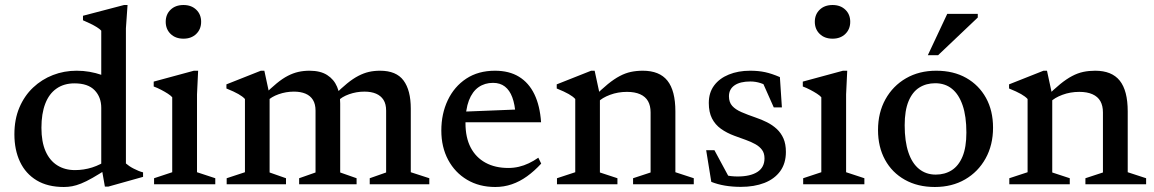

<svg xmlns="http://www.w3.org/2000/svg" viewBox="-20 -736 4610 767"><path d="M384.5 -305Q384.5 -348 358 -375.5Q331.5 -403 277.5 -403Q235.5 -403 205.8 -382.2Q176 -361.5 160.8 -321.8Q145.5 -282 145.5 -225.5Q145.5 -169.5 162 -132Q178.5 -94.5 208.8 -75.5Q239 -56.5 279.5 -56.5Q314.5 -56.5 348 -67Q381.5 -77.5 413.5 -100V-64.5Q376 -40.5 349.8 -25.5Q323.5 -10.5 304 -2.8Q284.5 5 268.2 8Q252 11 235 11Q170.5 11 126.5 -15.5Q82.5 -42 60 -89.5Q37.5 -137 37.5 -199.5Q37.5 -259.5 57.5 -306.5Q77.5 -353.5 112.2 -386.2Q147 -419 191.5 -436.2Q236 -453.5 286 -453.5Q313 -453.5 337.5 -449.2Q362 -445 387.8 -436.2Q413.5 -427.5 443 -412.5L384.5 -390V-613.5Q378 -620.5 366.8 -627.5Q355.5 -634.5 341.2 -641.5Q327 -648.5 311.5 -655V-673L475.5 -716H489.5L483 -623V-83Q488 -78.5 496 -73Q504 -67.5 513.8 -62.5Q523.5 -57.5 533.2 -53.5Q543 -49.5 551.5 -47.5V-29.5L412.5 9.5H399L384.5 -73Z M713 -581.5Q681 -581.5 661.5 -600.5Q642 -619.5 642 -649Q642 -678.5 661.5 -697.2Q681 -716 713 -716Q744.5 -716 764 -697.2Q783.5 -678.5 783.5 -649Q783.5 -619.5 764 -600.5Q744.5 -581.5 713 -581.5ZM771.5 -453.5 767 -359V-48L840 -24V0H595.5V-24L668 -48V-347.5Q662.5 -354 650.5 -361.8Q638.5 -369.5 623.8 -377.2Q609 -385 594 -390.5V-410L754.5 -453.5Z M1057 -356V-47L1122.5 -24V0H885.5V-24L958.5 -48V-340.5Q949.5 -350.5 932.5 -360.2Q915.5 -370 884.5 -382.5V-399L1022 -453.5H1036ZM1339 -322.5V-47L1404.5 -24V0H1175V-24L1240.5 -47V-294Q1240.5 -320 1230.2 -336.8Q1220 -353.5 1200.5 -361.8Q1181 -370 1154 -370Q1122.5 -370 1093 -359.5Q1063.5 -349 1048.5 -333L1031.5 -354Q1061.5 -383.5 1085.2 -403Q1109 -422.5 1130 -433.2Q1151 -444 1172 -448.8Q1193 -453.5 1216.5 -453.5Q1260 -453.5 1287 -436.2Q1314 -419 1326.5 -389.5Q1339 -360 1339 -322.5ZM1621 -302V-48L1695 -24V0H1457V-24L1522.5 -47V-294Q1522.5 -320.5 1512 -337Q1501.5 -353.5 1482.2 -361.8Q1463 -370 1435.5 -370Q1404 -370 1374.5 -359.5Q1345 -349 1330 -332.5L1313 -353.5Q1343 -383.5 1366.8 -402.8Q1390.5 -422 1411.8 -433Q1433 -444 1453.8 -448.8Q1474.5 -453.5 1498.5 -453.5Q1563 -453.5 1592 -414.5Q1621 -375.5 1621 -302Z M1957.5 -453.5Q2014 -453.5 2053.2 -429.5Q2092.5 -405.5 2114.8 -359.5Q2137 -313.5 2141.5 -247.5H1819V-289.5L2081.5 -300L2039.5 -278Q2037 -319 2026.5 -347.2Q2016 -375.5 1997 -390.2Q1978 -405 1949.5 -405Q1916.5 -405 1891.8 -387.8Q1867 -370.5 1853.2 -334.8Q1839.5 -299 1839.5 -244Q1839.5 -186.5 1860.2 -146.8Q1881 -107 1919.5 -86Q1958 -65 2010.5 -65Q2032.5 -65 2052.8 -69.8Q2073 -74.5 2092.5 -83.8Q2112 -93 2130.5 -106L2142 -82.5Q2114.5 -52.5 2085.2 -31.5Q2056 -10.5 2024.5 0.2Q1993 11 1958.5 11Q1894.5 11 1846 -17.8Q1797.5 -46.5 1770.2 -97.5Q1743 -148.5 1743 -214.5Q1743 -281.5 1768.8 -335.8Q1794.5 -390 1842.5 -421.8Q1890.5 -453.5 1957.5 -453.5Z M2376.5 -356V-47L2446.5 -24V0H2205V-24L2278 -48V-340.5Q2269 -350.5 2252 -360.2Q2235 -370 2204 -382.5V-399L2341.5 -453.5H2355.5ZM2509 -24 2579 -47V-287Q2579 -313.5 2568.8 -331.8Q2558.5 -350 2537.2 -359.5Q2516 -369 2484.5 -369Q2448.5 -369 2417 -357.2Q2385.5 -345.5 2369 -328.5L2351 -347.5Q2383 -379.5 2408.2 -400Q2433.5 -420.5 2455.8 -432.2Q2478 -444 2500.5 -448.8Q2523 -453.5 2548 -453.5Q2614.5 -453.5 2646.2 -413.8Q2678 -374 2678 -291V-48L2751.5 -24V0H2509Z M2976.5 -453.5Q3009.5 -453.5 3036.2 -447.8Q3063 -442 3095.5 -428L3103.5 -307H3071L3017 -428.5L3060 -384Q3038.5 -397.5 3018.5 -404Q2998.5 -410.5 2977.5 -410.5Q2936.5 -410.5 2914.2 -395Q2892 -379.5 2892 -351.5Q2892 -327.5 2905 -313Q2918 -298.5 2942.2 -288Q2966.5 -277.5 2998.5 -266.5Q3022.5 -258.5 3044.2 -247.5Q3066 -236.5 3083 -220.8Q3100 -205 3109.8 -182.8Q3119.5 -160.5 3119.5 -129Q3119.5 -83.5 3096.8 -52.2Q3074 -21 3033.5 -5.2Q2993 10.5 2939.5 10.5Q2906 10.5 2876.2 5.5Q2846.5 0.5 2821.5 -9.5L2801 -136H2834L2903 -8L2838.5 -50Q2857 -42 2871.8 -38Q2886.5 -34 2900 -32.5Q2913.5 -31 2926.5 -31Q2977.5 -31 3005.8 -49.2Q3034 -67.5 3034 -103.5Q3034 -124 3024.2 -137.2Q3014.5 -150.5 2997.5 -160Q2980.5 -169.5 2959 -177.2Q2937.5 -185 2914 -193.5Q2883 -205 2860 -221.5Q2837 -238 2824.2 -263Q2811.5 -288 2811.5 -324.5Q2811.5 -366 2832.8 -394.5Q2854 -423 2891.5 -438.2Q2929 -453.5 2976.5 -453.5Z M3306 -581.5Q3274 -581.5 3254.5 -600.5Q3235 -619.5 3235 -649Q3235 -678.5 3254.5 -697.2Q3274 -716 3306 -716Q3337.5 -716 3357 -697.2Q3376.5 -678.5 3376.5 -649Q3376.5 -619.5 3357 -600.5Q3337.5 -581.5 3306 -581.5ZM3364.5 -453.5 3360 -359V-48L3433 -24V0H3188.5V-24L3261 -48V-347.5Q3255.5 -354 3243.5 -361.8Q3231.5 -369.5 3216.8 -377.2Q3202 -385 3187 -390.5V-410L3347.5 -453.5Z M3718 -38.5Q3754.5 -38.5 3782 -56Q3809.5 -73.5 3825 -110.5Q3840.5 -147.5 3840.5 -206.5Q3840.5 -271.5 3825.5 -315.2Q3810.5 -359 3783 -381.2Q3755.5 -403.5 3716 -403.5Q3680 -403.5 3652.5 -386.2Q3625 -369 3609.5 -331.8Q3594 -294.5 3594 -235.5Q3594 -171.5 3608.8 -127.5Q3623.5 -83.5 3651.5 -61Q3679.5 -38.5 3718 -38.5ZM3714.5 11Q3646 11 3594.8 -17.8Q3543.5 -46.5 3515.5 -97.8Q3487.5 -149 3487.5 -216.5Q3487.5 -286 3517.2 -339.5Q3547 -393 3599.2 -423.2Q3651.5 -453.5 3720 -453.5Q3789 -453.5 3839.8 -424.8Q3890.5 -396 3918.8 -345Q3947 -294 3947 -226Q3947 -156.5 3917.2 -103Q3887.5 -49.5 3835.2 -19.2Q3783 11 3714.5 11ZM3686.5 -515.5 3764 -680.5H3886V-666L3727.5 -515.5Z M4183.5 -356V-47L4253.5 -24V0H4012V-24L4085 -48V-340.5Q4076 -350.5 4059 -360.2Q4042 -370 4011 -382.5V-399L4148.5 -453.5H4162.5ZM4316 -24 4386 -47V-287Q4386 -313.5 4375.8 -331.8Q4365.5 -350 4344.2 -359.5Q4323 -369 4291.5 -369Q4255.5 -369 4224 -357.2Q4192.5 -345.5 4176 -328.5L4158 -347.5Q4190 -379.5 4215.2 -400Q4240.5 -420.5 4262.8 -432.2Q4285 -444 4307.5 -448.8Q4330 -453.5 4355 -453.5Q4421.5 -453.5 4453.2 -413.8Q4485 -374 4485 -291V-48L4558.5 -24V0H4316Z"/></svg>

Font: Newsreader 16pt Medium
Style: Regular
Weight: 500
Designer: Hugues Gentile
Foundry: Production Type
Version: Version 1.003